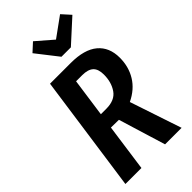

<svg xmlns="http://www.w3.org/2000/svg" viewBox="-281 -996 1068 1068"><g transform="rotate(-45 252.5 -462.5)"><path d="M362 -305 464 0H334L249 -278L187 -279L148 0H22L120 -691H283Q390 -691 443.5 -646Q497 -601 497 -519Q497 -448 463 -392.5Q429 -337 362 -305ZM243 -371Q310 -371 339 -413Q368 -455 368 -515Q368 -559 346.5 -578.5Q325 -598 280 -598H232L200 -371ZM433 -925 479 -874 345 -752H271L171 -880L220 -925L317 -841Z"/></g></svg>

Font: Fira Sans Extra Condensed Medium
Style: Italic
Weight: 500
Width: 3
Italic angle: -8°
Designer: Carrois Corporate & Edenspiekermann AG
Foundry: Carrois Corporate GbR & Edenspiekermann AG
Version: Version 4.203